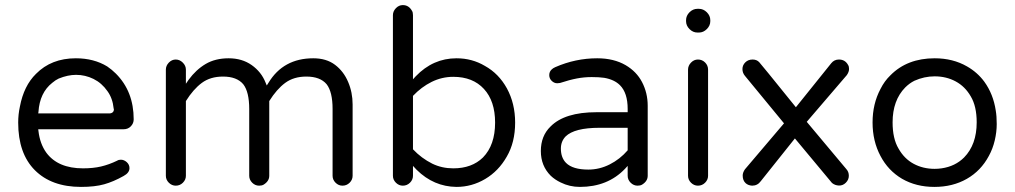

<svg xmlns="http://www.w3.org/2000/svg" viewBox="-20 -733 4007 758"><path d="M467.8 -38.1Q491.2 -50.8 491.2 -69.3Q491.2 -83 480.5 -92.8Q469.7 -102.5 457 -102.5Q448.2 -102.5 442.4 -98.6Q410.2 -83 378.9 -75.7Q347.7 -68.4 307.6 -68.4Q209 -68.4 163.1 -129.9Q137.7 -165 131.8 -215.8L130.9 -222.7H467.8Q485.4 -222.7 496.6 -234.4Q507.8 -246.1 507.8 -261.7Q507.8 -372.1 437.5 -442.4Q421.9 -458 403.3 -470.7Q350.6 -502.9 279.3 -502.9Q182.6 -502.9 122.1 -441.4Q74.2 -394.5 58.6 -312.5Q51.8 -281.2 51.8 -249Q51.8 -127 117.7 -61Q183.6 4.9 299.8 4.9Q354.5 4.9 391.1 -5.4Q427.7 -15.6 467.8 -38.1ZM429.7 -301.8Q429.7 -293.9 424.8 -289.6Q419.9 -285.2 411.1 -285.2H130.9L131.8 -291Q136.7 -367.2 186.5 -406.2Q199.2 -417 211.9 -422.9Q248 -437.5 280.3 -437.5Q316.4 -437.5 349.1 -421.4Q381.8 -405.3 404.3 -373Q424.8 -344.7 428.7 -304.7Q429.7 -302.7 429.7 -301.8Z M1216.8 -502.9Q1098.6 -502.9 1040 -406.2L1033.2 -395.5L1028.3 -407.2Q1011.7 -449.2 973.6 -476.1Q935.5 -502.9 882.8 -502.9Q830.1 -502.9 792 -480.5Q753.9 -458 724.6 -418L713.9 -402.3V-458Q713.9 -473.6 701.7 -485.8Q689.5 -498 673.8 -498Q658.2 -498 646.5 -485.8Q634.8 -473.6 634.8 -458V-39.1Q634.8 -23.4 646.5 -11.7Q658.2 0 673.8 0Q690.4 0 702.1 -11.7Q713.9 -23.4 713.9 -39.1V-334Q743.2 -380.9 776.9 -405.8Q810.5 -430.7 860.4 -430.7Q915 -430.7 940.4 -400.4Q963.9 -370.1 963.9 -302.7V-39.1Q963.9 -23.4 975.6 -11.7Q987.3 0 1002.9 0Q1013.7 0 1020.5 -3.9Q1043 -17.6 1043 -39.1V-334Q1072.3 -380.9 1106 -405.8Q1139.6 -430.7 1189.5 -430.7Q1244.1 -430.7 1269.5 -400.4Q1293 -370.1 1293 -302.7V-39.1Q1293 -23.4 1304.7 -11.7Q1316.4 0 1332 0Q1348.6 0 1360.4 -11.7Q1372.1 -23.4 1372.1 -39.1V-320.3Q1372.1 -368.2 1354.5 -409.2Q1336.9 -451.2 1302.7 -477.1Q1268.6 -502.9 1216.8 -502.9Z M1610.4 -39.1V-78.1Q1623 -64.5 1625 -62.5Q1692.4 3.9 1782.2 4.9Q1842.8 4.9 1895.5 -26.4Q1948.2 -57.6 1980.5 -114.3Q2013.7 -170.9 2013.7 -249Q2013.7 -324.2 1981.4 -383.8Q1949.2 -442.4 1894.5 -472.7Q1894.5 -472.7 1894.5 -472.7Q1843.8 -502.9 1782.2 -502.9Q1689.5 -502.9 1621.1 -431.6L1610.4 -419.9V-672.9Q1610.4 -684.6 1606.4 -690.4Q1593.8 -712.9 1570.3 -712.9Q1554.7 -712.9 1543 -700.7Q1531.2 -688.5 1531.2 -672.9V-39.1Q1531.2 -23.4 1543 -11.7Q1554.7 0 1570.3 0Q1586.9 0 1598.6 -11.7Q1610.4 -23.4 1610.4 -39.1ZM1769.5 -68.4Q1724.6 -68.4 1686.5 -86.9Q1643.6 -108.4 1610.4 -143.6V-354.5Q1643.6 -389.6 1684.1 -409.7Q1724.6 -429.7 1769.5 -429.7Q1846.7 -429.7 1890.6 -381.8Q1934.6 -334 1934.6 -249Q1934.6 -160.2 1886.7 -111.3Q1842.8 -68.4 1769.5 -68.4Z M2458 -78.1V-39.1Q2458 -23.4 2469.7 -11.7Q2481.4 0 2497.1 0Q2507.8 0 2514.6 -3.9Q2537.1 -17.6 2537.1 -39.1V-315.4Q2537.1 -366.2 2514.6 -409.2Q2493.2 -450.2 2450.2 -475.6Q2403.3 -502.9 2337.9 -502.9Q2252 -502.9 2171.9 -467.8Q2163.1 -463.9 2158.2 -459Q2148.4 -450.2 2148.4 -436.5Q2148.4 -422.9 2158.2 -413.6Q2168 -404.3 2179.7 -404.3L2190.4 -405.3Q2229.5 -418 2257.8 -423.3Q2286.1 -428.7 2315.9 -428.7Q2345.7 -428.7 2365.2 -425.8Q2405.3 -418.9 2427.7 -396.5Q2458 -366.2 2458 -302.7V-290H2335Q2209 -290 2153.3 -233.4Q2115.2 -196.3 2115.2 -136.7Q2115.2 -78.1 2154.3 -39.1Q2170.9 -23.4 2193.4 -12.7Q2228.5 4.9 2269.5 4.9Q2378.9 4.9 2447.3 -66.4ZM2302.7 -63.5Q2241.2 -63.5 2214.8 -89.8Q2194.3 -110.4 2194.3 -146.5Q2194.3 -174.8 2212.9 -194.3Q2248 -228.5 2346.7 -228.5H2458V-139.6Q2427.7 -104.5 2387.2 -84Q2346.7 -63.5 2302.7 -63.5Z M2733.4 -604.5H2739.3Q2756.8 -604.5 2770.5 -618.2Q2784.2 -631.8 2784.2 -649.4V-653.3Q2784.2 -670.9 2770.5 -684.6Q2756.8 -698.2 2739.3 -698.2H2733.4Q2715.8 -698.2 2702.1 -684.6Q2688.5 -670.9 2688.5 -653.3V-649.4Q2688.5 -631.8 2702.1 -618.2Q2715.8 -604.5 2733.4 -604.5ZM2775.4 -39.1V-458Q2775.4 -474.6 2763.7 -486.3Q2752 -498 2735.4 -498Q2719.7 -498 2708 -485.8Q2696.3 -473.6 2696.3 -458V-39.1Q2696.3 -23.4 2708 -11.7Q2719.7 0 2735.4 0Q2752 0 2763.7 -11.7Q2775.4 -23.4 2775.4 -39.1Z M3321.3 -65.4 3165 -252 3323.2 -436.5Q3332 -449.2 3332 -460.9Q3332 -470.7 3328.1 -476.6Q3316.4 -498 3292 -498Q3273.4 -498 3261.7 -483.4L3122.1 -309.6Q2979.5 -486.3 2977.5 -487.3Q2967.8 -498 2951.2 -498Q2933.6 -498 2922.4 -486.8Q2911.1 -475.6 2911.1 -460.4Q2911.1 -445.3 2920.9 -433.6L3075.2 -246.1L2920.9 -64.5Q2912.1 -51.8 2912.1 -40Q2912.1 -20.5 2923.8 -9.8Q2933.6 -1 2949.2 0Q2970.7 0 2983.4 -17.6L3118.2 -186.5L3264.6 -10.7Q3276.4 -1 3292 -0.5Q3307.6 0 3319.3 -11.7Q3331.1 -23.4 3331.1 -39.1Q3331.1 -54.7 3321.3 -65.4Z M3911.1 -296.9Q3901.4 -361.3 3866.2 -410.2Q3838.9 -447.3 3797.9 -470.7Q3742.2 -502.9 3669.9 -502.9Q3561.5 -502.9 3495.1 -435.5Q3471.7 -413.1 3456.1 -381.8Q3424.8 -323.2 3424.8 -249.5Q3424.8 -175.8 3456.1 -117.2Q3486.3 -59.6 3541 -27.3Q3596.7 4.9 3668.9 4.9Q3741.2 4.9 3796.9 -26.9Q3852.5 -58.6 3883.8 -117.2Q3899.4 -145.5 3907.2 -178.7Q3915 -211.9 3915 -243.2Q3915 -274.4 3911.1 -296.9ZM3669.9 -66.4Q3624 -66.4 3586.9 -86.4Q3549.8 -106.4 3527.3 -146.5Q3503.9 -185.5 3503.9 -250Q3503.9 -336.9 3553.7 -387.7Q3570.3 -404.3 3589.8 -414.1Q3628.9 -431.6 3669.9 -431.6Q3715.8 -431.6 3752.9 -411.6Q3790 -391.6 3812.5 -352.5Q3835.9 -313.5 3835.9 -250Q3835.9 -162.1 3786.1 -111.3Q3751 -76.2 3697.3 -68.4Q3683.6 -66.4 3669.9 -66.4Z"/></svg>

Font: FakePearl
Style: Light
Weight: 350
Version: Version 1.2